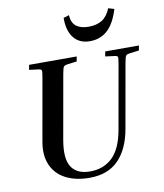

<svg xmlns="http://www.w3.org/2000/svg" viewBox="-98 -998 930 1088"><g transform="rotate(-10 367.0 -454.0)"><path d="M535 -652 540 -680H734L729 -652L673 -645Q659 -643 653.5 -636.5Q648 -630 642 -596L577 -229Q557 -114 496 -52Q435 10 330 10Q249 10 192.5 -19.5Q136 -49 111.5 -105Q87 -161 101 -239L164 -596Q170 -630 168 -636.5Q166 -643 151 -645L97 -652L102 -680H376L371 -652L315 -645Q301 -643 295.5 -636.5Q290 -630 284 -596L219 -229Q200 -122 231.5 -73.5Q263 -25 339 -25Q416 -25 467 -73.5Q518 -122 537 -229L602 -596Q608 -630 606 -636.5Q604 -643 589 -645ZM472 -834Q519 -834 550 -853.5Q581 -873 599 -918L633 -908Q608 -826 566.5 -789Q525 -752 466 -752Q405 -752 372.5 -793.5Q340 -835 341 -908L373 -918Q376 -873 402 -853.5Q428 -834 472 -834Z"/></g></svg>

Font: Inria Serif
Style: Bold Italic
Weight: 700
Italic angle: -10°
Designer: Black Foundry Team
Foundry: Black Foundry
Version: Version 1.000; ttfautohint (v1.8.3)